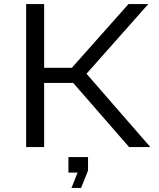

<svg xmlns="http://www.w3.org/2000/svg" viewBox="-20 -720 777 940"><path d="M315 125H360L330 200H377L411 115V49H315ZM108 0H196V-314H338.4L612 0H716L403.5 -359L706 -700H609L331.7 -388H196V-700H108Z"/></svg>

Font: Resamitz
Style: Bold
Weight: 700
Designer: gluk
Foundry: gluk
Version: Version 0.047